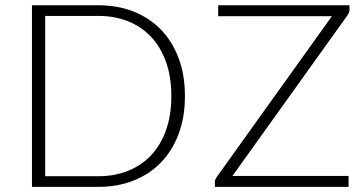

<svg xmlns="http://www.w3.org/2000/svg" viewBox="-20 -728 1420 748"><path d="M104.5 0ZM700.5 -354Q700.5 -272 676 -206.5Q651.5 -141 607 -95Q562.5 -49 500.2 -24.5Q438 0 363 0H104.5V-707.5H363Q438 -707.5 500.2 -683Q562.5 -658.5 607 -612.5Q651.5 -566.5 676 -501Q700.5 -435.5 700.5 -354ZM647.5 -354Q647.5 -428 627 -486Q606.5 -544 569 -584Q531.5 -624 479 -645Q426.5 -666 363 -666H156V-41.5H363Q426.5 -41.5 479 -62.5Q531.5 -83.5 569 -123.5Q606.5 -163.5 627 -221.5Q647.5 -279.5 647.5 -354ZM1341.5 -707.5V-690Q1341.5 -680.5 1334.5 -669.5L885.5 -42.5H1338V0H817V-18.5Q817 -24 818.8 -28.2Q820.5 -32.5 823 -36.5L1273 -665H830V-707.5Z"/></svg>

Font: Lato Light
Style: Regular
Weight: 300
Designer: Lukasz Dziedzic
Foundry: tyPoland Lukasz Dziedzic
Version: Version 2.007; 2014-02-27